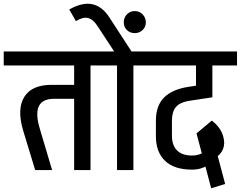

<svg xmlns="http://www.w3.org/2000/svg" viewBox="-45 -914 1294 1032"><path d="M79 -214Q45.2 -329.2 85.8 -393.6Q126.2 -458 232 -458H285L299 -383H246Q214.8 -383 194.6 -373.4Q174.5 -363.8 164.6 -344.8Q154.8 -325.8 155.4 -296.8Q156 -267.8 167 -229ZM144 0 79 -214 167 -229 235 0ZM284 -383V-458H366.5V-383ZM-25 -562V-637.5H417.5V-562ZM353.5 0V-626.2H441.5V0ZM257.5 -562V-637.5H537.8V-562Z M584 0V-626.2H672V0ZM488 -562V-637.5H768.2V-562ZM568.5 -637.5 478.5 -774.8 542.8 -820.5 661.8 -637.5ZM478.5 -774.8Q455.8 -809.8 428.6 -817Q401.5 -824.2 363 -800.5L327.2 -863Q398.5 -903 451.6 -891.2Q504.8 -879.5 542.8 -820.5ZM679.2 -736Q654 -736 637.1 -752.5Q620.2 -769 620.2 -794.2Q620.2 -819 637.1 -836.8Q654 -854.5 679.2 -854.5Q704.2 -854.5 721.5 -836.8Q738.8 -819 738.8 -794.2Q738.8 -769 721.5 -752.5Q704.2 -736 679.2 -736Z M718 -562V-637.5H1229V-562ZM987.5 -2.2Q891.2 -2.2 842.1 -49.5Q793 -96.8 793 -181L879.2 -183.5Q879.2 -151 891 -127.2Q902.8 -103.5 926.6 -90.8Q950.5 -78 987.5 -78ZM793 -180V-266.5H879.2V-182.5ZM793 -265.5Q793 -345.5 836.2 -389.2Q879.5 -433 964.8 -446.8V-371Q919 -362.2 899.1 -337Q879.2 -311.8 879.2 -265.5ZM964.8 -371V-446.8L1096.5 -466.8V-391ZM1008.5 -439.5V-630H1096.5V-439.5ZM1155.2 -178.8Q1169 -128.5 1142.4 -92.8Q1115.8 -57 1053 -40.5L1037.8 -97.8Q1063.5 -104.5 1073.8 -120.5Q1084 -136.5 1078 -158.5ZM1093.5 -265.8Q1142.8 -227.8 1155.2 -178.8L1078 -158.5Q1072.2 -181 1033.2 -210.2ZM1093.5 -265.8 1114 -102.8 1041.5 -83 1011.2 -197ZM1090 98 1015.8 -184.2 1091.2 -203.5 1165.2 74.8ZM986.2 -2.2V-78Q1009.2 -78 1029.5 -85.2Q1049.8 -92.5 1075.5 -108L1083 -29.8Q1055.8 -15 1034 -8.6Q1012.2 -2.2 986.2 -2.2Z"/></svg>

Font: Akshar Light
Style: Regular
Weight: 300
Designer: Tall Chai
Foundry: Tall Chai
Version: Version 1.100